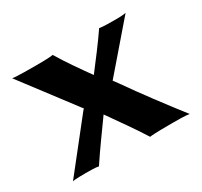

<svg xmlns="http://www.w3.org/2000/svg" viewBox="-100 -564 735 698"><g transform="rotate(-30 267.0 -214.5)"><path d="M191 -207 187 -203 24 3C34 0 69 0 79 0C89 0 123 0 133 3C168 -50 205 -100 242 -152C278 -100 315 -50 348 3C363 0 428 0 444 0C459 0 499 0 514 3C455 -73 399 -147 346 -223L332 -242L496 -432C485 -429 461 -429 451 -429C440 -429 396 -429 385 -432C353 -385 318 -340 283 -294C250 -340 218 -385 190 -432C173 -429 134 -429 117 -429C101 -429 36 -429 20 -432L186 -213Z"/></g></svg>

Font: Libertinus Sans
Style: Bold
Weight: 700
Designer: Philipp H. Poll, Khaled Hosny
Foundry: Caleb Maclennan
Version: Version 7.050;RELEASE